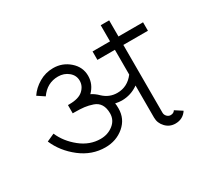

<svg xmlns="http://www.w3.org/2000/svg" viewBox="-121 -704 907 866"><g transform="rotate(-30 332.5 -270.5)"><path d="M375 -182Q375 -128 334.5 -93.5Q294 -59 237 -59Q167 -59 109 -104Q51 -149 24 -212L64 -230Q86 -179 133.5 -141Q181 -103 237 -103Q275 -103 303 -125Q331 -147 331 -182Q331 -210 320 -228Q309 -246 287 -253.5Q265 -261 244.5 -263.5Q224 -266 193 -266H185V-309H193Q241 -309 263.5 -329.5Q286 -350 286 -378Q286 -406 263.5 -424.5Q241 -443 210 -443Q153 -443 118 -393L82 -417Q102 -447 136 -467Q170 -487 210 -487Q258 -487 294 -455.5Q330 -424 330 -378Q330 -334 297 -301Q316 -292 334 -274Q365 -245 406 -245Q459 -245 493 -290V-419H402V-463H493V-547H537V-463H665V-419H537V-66Q537 -55 545 -46.5Q553 -38 564 -38Q580 -38 587 -50L624 -26Q603 6 564 6Q534 6 513.5 -15.5Q493 -37 493 -66V-233Q454 -205 406 -205Q393 -205 373 -209Q375 -202 375 -182Z"/></g></svg>

Font: Bhavuka
Style: Regular
Weight: 400
Version: 2.94.0; ttfautohint (v1.2) -l 7 -r 28 -G 50 -x 13 -D deva -f